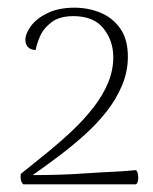

<svg xmlns="http://www.w3.org/2000/svg" viewBox="-20 -721 398 500"><path d="M41 -241Q36 -245 34.5 -252Q33 -259 34 -268Q69 -296 104 -324.5Q139 -353 169.5 -382Q200 -411 224 -442Q248 -473 261.5 -505.5Q275 -538 275 -572Q275 -615 249.5 -647Q224 -679 171 -679Q135 -679 114 -663Q93 -647 84 -626Q75 -605 73 -591Q64 -591 58 -594.5Q52 -598 49 -604Q46 -610 46 -617Q46 -633 60.5 -653Q75 -673 104 -687Q133 -701 174 -701Q210 -701 241.5 -688Q273 -675 293 -647Q313 -619 313 -573Q313 -535 298 -499Q283 -463 257.5 -430.5Q232 -398 199.5 -369Q167 -340 132.5 -314Q98 -288 65 -265Q97 -265 132 -266Q167 -267 202 -269.5Q237 -272 271 -273.5Q305 -275 334 -278Q337 -276 338.5 -270.5Q340 -265 340 -258.5Q340 -252 338.5 -247Q337 -242 333 -241Z"/></svg>

Font: Arima Thin ExtraLight
Style: Regular
Weight: 250
Version: Version 1.100